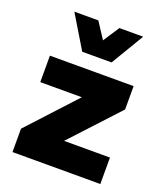

<svg xmlns="http://www.w3.org/2000/svg" viewBox="-130 -785 751 873"><g transform="rotate(20 245.5 -348.0)"><path d="M458 0V-128H236L448 -357V-470H43V-342H244L33 -113V0ZM317 -537 412 -696H297L246 -618L195 -696H79L175 -537Z"/></g></svg>

Font: Gantari ExtraBold
Style: Regular
Weight: 800
Designer: Anugrah Pasau
Foundry: Lafontype
Version: Version 1.000